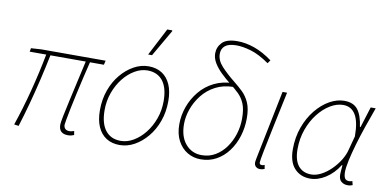

<svg xmlns="http://www.w3.org/2000/svg" viewBox="-71 -944 2364 1167"><g transform="rotate(10 1111.0 -361.0)"><path d="M394 8Q367 8 352.5 -5.5Q338 -19 338 -48Q338 -60 346.5 -102.5Q355 -145 368.5 -205Q382 -265 396.5 -330Q411 -395 424 -452H206Q190 -374 171.5 -295.5Q153 -217 132.5 -141.5Q112 -66 90 4L62 0Q98 -105 128.5 -223Q159 -341 180 -452H78L82 -474L146 -478H542L536 -452H450Q438 -405 426 -352Q414 -299 402.5 -248Q391 -197 382.5 -154.5Q374 -112 369 -84.5Q364 -57 364 -52Q364 -36 373 -27Q382 -18 400 -18Q405 -18 412 -19.5Q419 -21 428 -24L432 0Q426 3 416 5.5Q406 8 394 8Z M714 12Q666 12 631.5 -10Q597 -32 578.5 -74Q560 -116 560 -176Q560 -243 580.5 -300Q601 -357 636.5 -399.5Q672 -442 716 -466Q760 -490 806 -490Q854 -490 888.5 -468Q923 -446 941.5 -404Q960 -362 960 -302Q960 -235 939.5 -178Q919 -121 883.5 -78.5Q848 -36 804.5 -12Q761 12 714 12ZM716 -14Q756 -14 794.5 -36.5Q833 -59 864 -98Q895 -137 913.5 -188Q932 -239 932 -296Q932 -379 898.5 -421.5Q865 -464 804 -464Q764 -464 725.5 -441.5Q687 -419 656 -380Q625 -341 606.5 -290Q588 -239 588 -182Q588 -100 621.5 -57Q655 -14 716 -14ZM790 -560 878 -730H908L910 -726L814 -560Z M1214 12Q1169 12 1132 -10Q1095 -32 1072.5 -74Q1050 -116 1050 -176Q1050 -231 1069 -284Q1088 -337 1124 -381Q1160 -425 1212 -451Q1264 -477 1330 -478L1335 -456Q1273 -455 1225 -430Q1177 -405 1144.5 -364Q1112 -323 1095 -275.5Q1078 -228 1078 -182Q1078 -104 1116.5 -59Q1155 -14 1216 -14Q1262 -14 1299.5 -36Q1337 -58 1364 -95.5Q1391 -133 1405.5 -179.5Q1420 -226 1420 -275Q1420 -332 1406 -366Q1392 -400 1368 -423.5Q1344 -447 1314 -470Q1282 -495 1253.5 -522.5Q1225 -550 1207.5 -579Q1190 -608 1190 -638Q1190 -677 1217.5 -705.5Q1245 -734 1312 -734Q1362 -734 1416.5 -715Q1471 -696 1528 -654L1514 -634Q1451 -678 1400 -693Q1349 -708 1310 -708Q1262 -708 1240 -690Q1218 -672 1218 -640Q1218 -600 1251.5 -563.5Q1285 -527 1334 -488Q1363 -465 1389 -440Q1415 -415 1431.5 -378Q1448 -341 1448 -282Q1448 -224 1431.5 -171Q1415 -118 1384 -76.5Q1353 -35 1310 -11.5Q1267 12 1214 12Z M1580 8Q1565 8 1554.5 -1Q1544 -10 1544 -28Q1544 -33 1545.5 -40Q1547 -47 1548 -54L1634 -478H1662Q1637 -360 1616.5 -263Q1596 -166 1584 -104.5Q1572 -43 1572 -32Q1572 -25 1576 -21.5Q1580 -18 1587 -18Q1590 -18 1593.5 -18.5Q1597 -19 1604 -22L1608 2Q1601 5 1594.5 6.5Q1588 8 1580 8Z M1890 12Q1830 12 1793 -28Q1756 -68 1756 -146Q1756 -220 1779 -283Q1802 -346 1840 -392.5Q1878 -439 1923.5 -464.5Q1969 -490 2014 -490Q2071 -490 2098 -454.5Q2125 -419 2134 -350H2138L2178 -478H2209Q2187 -418 2166 -357Q2145 -296 2128.5 -239.5Q2112 -183 2102 -137Q2092 -91 2092 -62Q2092 -43 2098.5 -28.5Q2105 -14 2127 -14Q2133 -14 2138 -15.5Q2143 -17 2146 -18L2152 6Q2144 9 2138 10.5Q2132 12 2121 12Q2099 12 2082.5 -1Q2066 -14 2066 -46Q2066 -55 2067.5 -70.5Q2069 -86 2070 -102H2066Q2032 -48 1984.5 -18Q1937 12 1890 12ZM1892 -14Q1922 -14 1953.5 -30.5Q1985 -47 2013.5 -75Q2042 -103 2062.5 -136Q2083 -169 2091 -202L2114 -288Q2114 -378 2088 -421Q2062 -464 2012 -464Q1972 -464 1931.5 -439.5Q1891 -415 1857.5 -372Q1824 -329 1804 -272.5Q1784 -216 1784 -152Q1784 -83 1812.5 -48.5Q1841 -14 1892 -14Z"/></g></svg>

Font: Source Sans 3 VF
Style: Italic
Weight: 200
Italic angle: -11°
Designer: Paul D. Hunt
Foundry: Adobe Systems Incorporated
Version: Version 3.042;hotconv 1.0.118;makeotfexe 2.5.65603